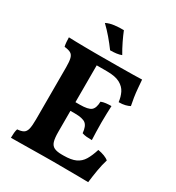

<svg xmlns="http://www.w3.org/2000/svg" viewBox="-206 -1001 1035 1129"><g transform="rotate(30 312.0 -437.0)"><path d="M42 -679Q62 -678 91 -677.5Q120 -677 152.5 -676.5Q185 -676 215 -676Q245 -676 266 -676V-166Q266 -124 273 -101.5Q280 -79 298.5 -70Q317 -61 350 -61L328 0Q301 0 260 0.5Q219 1 176 1.5Q133 2 96.5 2.5Q60 3 42 3Q42 -15 43.5 -31Q45 -47 49 -58Q76 -60 90.5 -68.5Q105 -77 110.5 -99Q116 -121 116 -164V-519Q116 -558 110.5 -578.5Q105 -599 90.5 -607Q76 -615 48 -618Q45 -629 43.5 -647Q42 -665 42 -679ZM523 -192Q547 -188 566.5 -180.5Q586 -173 597 -163Q586 -129 578.5 -84.5Q571 -40 566 2Q542 1 502.5 1Q463 1 417.5 0.5Q372 0 328 0L350 -61H362Q414 -61 444 -75Q474 -89 491.5 -118Q509 -147 523 -192ZM461 -454Q460 -429 459 -401Q458 -373 458 -340Q458 -306 459 -276.5Q460 -247 461 -223Q440 -223 424 -224.5Q408 -226 394 -231Q390 -277 369.5 -293Q349 -309 296 -309H232V-368H296Q352 -368 371.5 -384Q391 -400 392 -444Q407 -450 425 -452Q443 -454 461 -454ZM539 -679Q541 -655 543.5 -624Q546 -593 550.5 -563.5Q555 -534 560 -511Q547 -504 529 -499.5Q511 -495 486 -495Q482 -529 468.5 -556.5Q455 -584 424 -601Q393 -618 336 -618H233L261 -676Q337 -676 391 -676.5Q445 -677 481 -677.5Q517 -678 539 -679ZM290 -734Q265 -768 239 -798.5Q213 -829 183 -858Q206 -870 238.5 -874Q271 -878 301 -877Q313 -847 330 -812Q347 -777 366 -745Q351 -739 331.5 -736.5Q312 -734 290 -734Z"/></g></svg>

Font: Vollkorn
Style: Bold
Weight: 700
Designer: Friedrich Althausen
Foundry: Friedrich Althausen
Version: Version 5.000